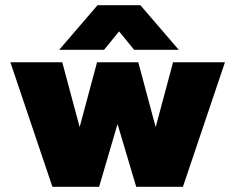

<svg xmlns="http://www.w3.org/2000/svg" viewBox="-20 -720 907 740"><path d="M356 -700H521L669 -528H497L439 -599L381 -528H208ZM20 -480H220L287 -230L354 -480H513L580 -230L647 -480H847L685 0H505L433 -242L362 0H182Z"/></svg>

Font: Prompt ExtraBold
Style: Regular
Weight: 800
Designer: Katatrad Team
Foundry: CadsonDemak
Version: Version 1.000